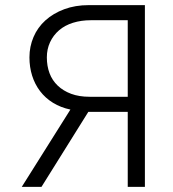

<svg xmlns="http://www.w3.org/2000/svg" viewBox="-20 -730 675 750"><path d="M65 0 255 -302Q217 -310 187 -328.5Q157 -347 136.5 -374Q116 -401 105.5 -434.5Q95 -468 95 -506Q95 -548 111 -585.5Q127 -623 157.5 -650.5Q188 -678 231 -694Q274 -710 327 -710H546V0H479V-293Q331 -293 325 -293L142 0ZM479 -352V-651H335Q297 -651 265 -641Q233 -631 210.5 -611.5Q188 -592 175.5 -565Q163 -538 163 -506Q163 -472 173.5 -444Q184 -416 205.5 -395.5Q227 -375 258 -363.5Q289 -352 330 -352Z"/></svg>

Font: Rising Sun Light
Style: Regular
Weight: 300
Designer: Matt McInerney, Pablo Impallari, Rodrigo Fuenzalida (Raleway font), Stephen Hutchings (Greek), Cristiano Sobral (main ch
Foundry: The Rising Sun Project Authors
Version: Version 4.327; ttfautohint (v1.8.4.7-5d5b-dirty)